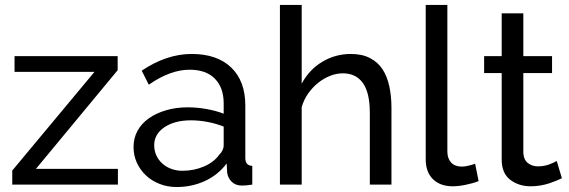

<svg xmlns="http://www.w3.org/2000/svg" viewBox="-20 -750 2313 780"><path d="M29.8 0V-57.1L363.8 -458H39.1V-522H458V-464.8L126 -64H459V0Z M522.5 -152.8Q522.5 -189 538.6 -218.5Q554.7 -248 584.2 -269Q613.8 -290 654.3 -302Q694.8 -314 742.7 -314Q780.8 -314 819.8 -306.9Q858.9 -299.8 888.7 -288.1V-330.1Q888.7 -394 852.8 -430.4Q816.9 -466.8 750.5 -466.8Q671.4 -466.8 584.5 -405.8L555.7 -462.9Q656.7 -530.8 758.8 -530.8Q861.8 -530.8 919.2 -475.8Q976.6 -420.9 976.6 -320.8V-107.9Q976.6 -77.1 1004.9 -76.2V0Q990.7 2 981.7 2.9Q972.7 3.9 962.9 3.9Q937 3.9 921.4 -11.5Q905.8 -26.9 902.8 -48.8L900.9 -85.9Q865.7 -39.1 812.3 -14.6Q758.8 9.8 697.8 9.8Q660.6 9.8 628.7 -2.7Q596.7 -15.1 573.2 -37.1Q549.8 -59.1 536.1 -88.6Q522.5 -118.2 522.5 -152.8ZM606.4 -160.2Q606.4 -138.2 615 -119.1Q623.5 -100.1 639.2 -85.9Q654.8 -71.8 675.8 -64Q696.8 -56.2 720.7 -56.2Q767.6 -56.2 808.1 -73.5Q848.6 -90.8 869.6 -120.1Q888.7 -139.2 888.7 -159.2V-235.8Q824.7 -260.7 755.9 -261.2Q689.9 -261.2 648.2 -233.2Q606.4 -205.1 606.4 -160.2Z M1117.2 0V-730H1205.6V-410.2Q1236.3 -467.3 1289.3 -499Q1342.3 -530.8 1405.3 -530.8Q1451.2 -530.8 1483.4 -513.9Q1515.6 -497.1 1534.4 -468Q1553.2 -439 1561.8 -398.4Q1570.3 -357.9 1570.3 -312V0H1482.4V-292Q1482.4 -373 1454.3 -412.6Q1426.3 -452.1 1372.6 -452.1Q1346.7 -452.1 1320.6 -441.7Q1294.4 -431.2 1272 -413.1Q1249.5 -395 1231.9 -370.1Q1214.4 -345.2 1205.6 -314.9V0Z M1709.5 -103V-730H1797.4V-134.8Q1797.4 -106 1812.7 -89.6Q1828.1 -73.2 1856.4 -73.2Q1867.7 -73.2 1882.6 -76.7Q1897.5 -80.1 1910.2 -85L1924.3 -14.2Q1902.3 -5.4 1872.3 0.7Q1842.3 6.8 1819.3 6.8Q1768.6 6.8 1739 -22Q1709.5 -50.8 1709.5 -103Z M1946.8 -453.1V-522H2018.1V-695.8H2106V-522H2222.7V-453.1H2106V-128.9Q2107.9 -100.1 2125 -87.2Q2142.1 -74.2 2165 -74.2Q2190.9 -74.2 2212.4 -82.5Q2233.9 -90.8 2241.7 -96.2L2262.7 -25.9Q2254.9 -22 2241.9 -16.6Q2229 -11.2 2212.4 -5.6Q2195.8 0 2176.3 3.4Q2156.7 6.8 2135.7 6.8Q2087.9 6.8 2053 -19.5Q2018.1 -45.9 2018.1 -102.1V-453.1Z"/></svg>

Font: Raleway Medium
Style: Regular
Weight: 500
Designer: Matt McInerney, Pablo Impallari, Rodrigo Fuenzalida
Foundry: Matt McInerney, Pablo Impallari, Rodrigo Fuenzalida
Version: Version 3.000g; ttfautohint (v1.5) -l 8 -r 28 -G 28 -x 14 -D